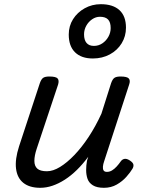

<svg xmlns="http://www.w3.org/2000/svg" viewBox="-20 -880 686 916"><path d="M172 16Q121 16 91.5 -7.5Q62 -31 56.5 -75.5Q51 -120 71 -182L170 -483Q177 -503 186.5 -509Q196 -515 215 -515Q247 -515 255 -505.5Q263 -496 257 -476L155 -170Q144 -137 144 -112.5Q144 -88 158 -75.5Q172 -63 204 -63Q233 -63 266.5 -83.5Q300 -104 335 -140.5Q370 -177 403 -227Q436 -277 464 -338L510 -483Q517 -503 526.5 -509Q536 -515 555 -515Q586 -515 594.5 -505.5Q603 -496 596 -476L477 -111Q472 -97 471 -85Q470 -73 474.5 -66.5Q479 -60 490 -60Q503 -60 514.5 -67Q526 -74 536.5 -85.5Q547 -97 556 -110Q563 -120 574 -122Q585 -124 600 -114Q615 -104 616.5 -94.5Q618 -85 612 -75Q602 -58 583 -36.5Q564 -15 537 0.5Q510 16 476 16Q442 16 423 4Q404 -8 397.5 -27Q391 -46 391 -68.5Q391 -91 395 -113L401 -132Q375 -97 347 -69.5Q319 -42 289.5 -23Q260 -4 230.5 6Q201 16 172 16ZM423 -601Q368 -601 338 -630.5Q308 -660 308 -715Q308 -756 328.5 -788.5Q349 -821 384 -840.5Q419 -860 461 -860Q519 -860 550 -831.5Q581 -803 581 -748Q581 -707 560.5 -673.5Q540 -640 504 -620.5Q468 -601 423 -601ZM428 -661Q450 -661 468 -673Q486 -685 497 -704.5Q508 -724 508 -746Q508 -774 495.5 -787Q483 -800 457 -800Q437 -800 419.5 -788Q402 -776 391.5 -757Q381 -738 381 -716Q381 -689 393 -675Q405 -661 428 -661Z"/></svg>

Font: Playwrite SK
Style: Regular
Weight: 400
Designer: Veronika Burian, José Scaglione
Foundry: TypeTogether
Version: Version 1.002